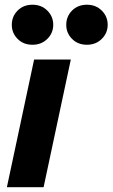

<svg xmlns="http://www.w3.org/2000/svg" viewBox="-20 -777 467 797"><path d="M161 0H8.6L121.6 -530H274ZM341 -591.2Q303.2 -591.2 279.1 -615.5Q255 -639.8 255 -673.8Q255 -708.8 279.1 -733.1Q303.2 -757.4 341 -757.4Q377.8 -757.4 402.4 -733.1Q427 -708.8 427 -673.8Q427 -639.8 402.4 -615.5Q377.8 -591.2 341 -591.2ZM115 -591.2Q77.2 -591.2 53.1 -615.5Q29 -639.8 29 -673.8Q29 -708.8 53.1 -733.1Q77.2 -757.4 115 -757.4Q151.8 -757.4 176.4 -733.1Q201 -708.8 201 -673.8Q201 -639.8 176.4 -615.5Q151.8 -591.2 115 -591.2Z"/></svg>

Font: Be Vietnam Pro Variable Thin
Style: Italic
Weight: 100
Italic angle: -12°
Designer: Lam Bao, Tony Le, Vietanh Nguyen
Foundry: Yellow Type Foundry
Version: Version 1.002